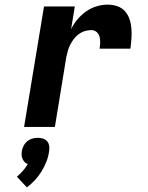

<svg xmlns="http://www.w3.org/2000/svg" viewBox="-20 -548 640 829"><path d="M84 0 170 -520H303L287 -422Q298 -445 315 -465Q332 -485 353 -499.5Q374 -514 398 -521Q422 -528 445 -528Q467 -528 487 -521Q507 -514 520 -499Q533 -484 539.5 -464.5Q546 -445 547.5 -424Q549 -403 547.5 -381.5Q546 -360 543 -338H410Q412 -351 412.5 -364Q413 -377 410 -389Q407 -401 397.5 -409.5Q388 -418 375 -418Q361 -418 347 -414Q333 -410 320.5 -401Q308 -392 299 -380Q290 -368 283 -354.5Q276 -341 272.5 -327.5Q269 -314 266 -300L217 0ZM96 261 53 215Q67 203 79 189.5Q91 176 100 160Q92 158 86.5 152Q81 146 77.5 138.5Q74 131 73.5 122.5Q73 114 74 105Q76 94 81.5 82.5Q87 71 97 62.5Q107 54 119 50.5Q131 47 143 47Q155 47 166 50.5Q177 54 184 62.5Q191 71 192.5 82.5Q194 94 192 105Q189 128 180.5 149.5Q172 171 160 191Q148 211 131.5 229Q115 247 96 261Z"/></svg>

Font: Iosevka Extrabold Extended
Style: Italic
Weight: 800
Width: 7
Italic angle: -9°
Monospace: yes
Designer: Belleve Invis
Foundry: Belleve Invis
Version: Version 32.5.0; ttfautohint (v1.8.4)